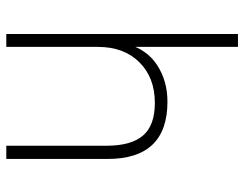

<svg xmlns="http://www.w3.org/2000/svg" viewBox="-103 -673 776 610"><g transform="rotate(90 285.0 -368.0)"><path d="M88 0V-736H129V-400L119 -381Q136 -446 186.5 -479Q237 -512 303 -512Q485 -512 485 -322V0H443V-318Q443 -397 410.5 -434.5Q378 -472 307 -472Q227 -472 178 -423Q129 -374 129 -291V0Z"/></g></svg>

Font: Muli ExtraLight
Style: Regular
Weight: 250
Designer: Vernon Adams
Foundry: Vernon Adams
Version: Version 2.100; ttfautohint (v1.8.1.43-b0c9)